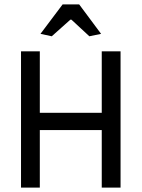

<svg xmlns="http://www.w3.org/2000/svg" viewBox="-20 -848 640 868"><path d="M163 -695 263 -828H338L437 -695L384 -684L303 -759H298L214 -684ZM75 -616H160V-338H440V-616H525V0H440V-260H160V0H75Z"/></svg>

Font: Athiti Medium
Style: Regular
Weight: 500
Designer: CadsonDemak Team
Foundry: CadsonDemak
Version: Version 1.033